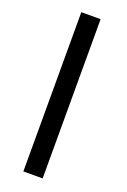

<svg xmlns="http://www.w3.org/2000/svg" viewBox="-142 -775 545 824"><g transform="rotate(20 130.5 -363.5)"><path d="M167.6 -727.3V0H79.5V-727.3Z"/></g></svg>

Font: Interface
Style: Regular
Weight: 400
Designer: Rasmus Andersson
Foundry: rsms
Version: Version 1.8